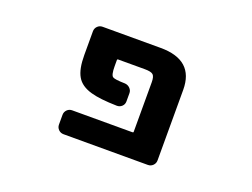

<svg xmlns="http://www.w3.org/2000/svg" viewBox="-86 -730 1173 892"><g transform="rotate(20 500.0 -283.5)"><path d="M287.1 -17.6Q272.5 -17.6 262.2 -27.8Q252 -38.1 252 -52.7V-100.6Q252 -115.2 262.2 -125.5Q272.5 -135.7 287.1 -135.7H585Q589.8 -135.7 589.8 -139.6V-384.8Q589.8 -412.1 580.1 -421.4Q570.3 -430.7 539.1 -430.7H407.2Q402.3 -430.7 402.3 -426.8V-396.5Q402.3 -351.6 414.1 -344.7Q423.8 -337.9 474.6 -336.9Q489.3 -335.9 499.5 -325.7Q509.8 -315.4 509.8 -301.8V-260.7Q509.8 -246.1 499.5 -236.3Q489.3 -226.6 474.6 -226.6Q389.6 -228.5 345.7 -241.2Q293 -255.9 272.5 -292Q252 -327.1 252 -396.5V-513.7Q252 -528.3 262.2 -538.6Q272.5 -548.8 287.1 -548.8H574.2Q739.3 -548.8 739.3 -401.4V-52.7Q739.3 -38.1 729 -27.8Q718.8 -17.6 704.1 -17.6Z"/></g></svg>

Font: Rounded-L Mgen+ 1mn bold
Style: Bold
Weight: 700
Designer: [Source Han Sans]
Ryoko NISHIZUKA  (kana & ideographs); Paul D. Hunt (Latin, Greek & Cyrillic); Wenlong ZHANG  (bopomofo
Version: Version 1.059.20150602